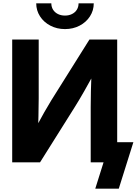

<svg xmlns="http://www.w3.org/2000/svg" viewBox="-20 -962 811 1138"><path d="M517.6 0V-328.1Q517.6 -374.6 518.8 -423.8Q520.9 -501.2 524.6 -569.5L552.7 -553.1Q511.7 -478.9 478.3 -420Q449.5 -369.4 423.3 -327.7L217.4 0H52.3V-727.5H209.4V-379.7Q209.4 -337.7 207.9 -273.8Q206.6 -204.2 203.5 -152.3L185.5 -193.4Q250.5 -313.6 283.7 -366.7L510 -727.5H674.6V0ZM194.7 -942.1H284.2Q284.2 -921 294.5 -904.5Q304.9 -888.1 323.2 -878.9Q341.6 -869.7 365.2 -869.7Q388.6 -869.7 406.9 -878.9Q425.3 -888.1 435.5 -904.5Q445.7 -921 445.7 -942.1H535.7Q535.7 -900.1 513.2 -865.1Q490.7 -830.2 451.8 -809.9Q412.9 -789.6 365.2 -789.6Q317.6 -789.6 278.7 -809.9Q239.7 -830.2 217.2 -865.1Q194.7 -900.1 194.7 -942.1ZM593.8 0H553.1V-119.1H770.5L684 156.2H544.7Z"/></svg>

Font: Intratopia Thin
Style: Regular
Weight: 100
Designer: Rasmus Andersson
Foundry: rsms
Version: Version 3.000;Glyphs 3.2.3 (3260)